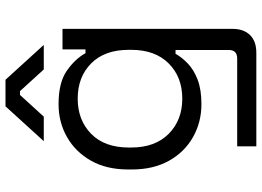

<svg xmlns="http://www.w3.org/2000/svg" viewBox="-144 -586 931 682"><g transform="rotate(-90 321.0 -245.5)"><path d="M59.5 -242.2V-255.2Q59.5 -332.5 90.9 -387.6Q122.2 -442.8 174.9 -472.6Q227.5 -502.5 291.5 -502.5Q368.5 -502.5 410.6 -472.9Q452.8 -443.2 472.5 -406.8H486V-488.5H559V115Q559 154.8 537.2 177.4Q515.5 200 473.8 200H141.8V132H453.8Q484 132 484 102V-87H470.5Q458.2 -65 436.1 -43.6Q414 -22.2 378.8 -8.6Q343.5 5 291.5 5Q227.5 5 174.5 -24.9Q121.5 -54.8 90.5 -110.2Q59.5 -165.8 59.5 -242.2ZM311 -63Q387.8 -63 436.1 -111.2Q484.5 -159.5 484.5 -244.5V-253Q484.5 -339 436.2 -386.8Q388 -434.5 311 -434.5Q235 -434.5 186.2 -386.8Q137.5 -339 137.5 -253V-244.5Q137.5 -159.5 186.2 -111.2Q235 -63 311 -63ZM247.2 -555H160L283.8 -691H378.2L502 -555H414.8L337.8 -639.5H324.2Z"/></g></svg>

Font: Space Grotesk Variable Light
Style: Regular
Weight: 300
Designer: Florian Karsten
Foundry: Florian Karsten
Version: Version 2.000